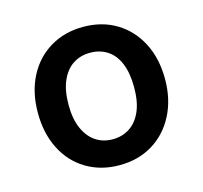

<svg xmlns="http://www.w3.org/2000/svg" viewBox="-85 -632 781 738"><g transform="rotate(-15 305.0 -263.0)"><path d="M304 12Q230 12 172.5 -22.5Q115 -57 83.5 -119.5Q52 -182 52 -263Q52 -345 84 -407Q116 -469 173.5 -503.5Q231 -538 305 -538Q380 -538 437 -503.5Q494 -469 526 -407Q558 -345 558 -263Q558 -182 525.5 -119.5Q493 -57 436 -22.5Q379 12 304 12ZM304 -91Q343 -91 372.5 -110.5Q402 -130 418.5 -168Q435 -206 435 -263Q435 -320 419 -358.5Q403 -397 373.5 -416Q344 -435 305 -435Q267 -435 237.5 -416Q208 -397 191 -358.5Q174 -320 174 -263Q174 -206 191 -168Q208 -130 237 -110.5Q266 -91 304 -91Z"/></g></svg>

Font: DM Sans 9pt SemiBold
Style: Regular
Weight: 600
Version: Version 4.004;gftools[0.9.30]